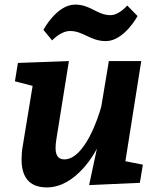

<svg xmlns="http://www.w3.org/2000/svg" viewBox="-20 -806 667 836"><path d="M368 0 589 -10 602 -89 526 -104 595 -540H454L421 -342C409 -297 349 -112 260 -112C231 -112 222 -133 222 -162C222 -173 223 -184 225 -197L280 -540L58 -532L45 -452L122 -432L79 -170C75 -149 74 -129 74 -111C74 -39 104 10 184 10C315 10 397 -149 402 -159ZM207 -630C207 -630 244 -671 285 -671C343 -671 373 -627 441 -627C520 -627 579 -736 579 -736L534 -782C534 -782 499 -740 461 -740C403 -740 375 -786 307 -786C227 -786 169 -676 169 -676Z"/></svg>

Font: Bitter
Style: Bold Italic
Weight: 700
Designer: Sol Matas
Foundry: Sol Matas
Version: Version 1.002